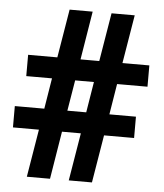

<svg xmlns="http://www.w3.org/2000/svg" viewBox="-52 -757 684 802"><g transform="rotate(5 290.5 -355.5)"><path d="M266.1 0 299.3 -200.2H220.2L187.5 0H90.3L123.5 -200.2H14.6V-289.6H138.2L159.2 -418.5H51.3V-507.8H173.8L207.5 -710.9H304.2L271 -507.8H349.6L383.3 -710.9H480.5L446.8 -507.8H559.6V-418.5H432.1L411.1 -289.6H522.5V-200.2H396.5L363.3 0ZM234.9 -289.6H314L335 -418.5H256.3Z"/></g></svg>

Font: Mardoto Black
Style: Regular
Weight: 900
Designer: Christian Robertson, Vahan Hovhannisyan
Foundry: Google
Version: Version 1.000